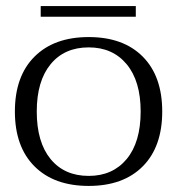

<svg xmlns="http://www.w3.org/2000/svg" viewBox="-20 -602 584 632"><path d="M114 -582H427V-547H114ZM29 -235Q29 -351 93.5 -415.5Q158 -480 272 -480Q386 -480 450 -415.5Q514 -351 514 -235Q514 -119 450 -54.5Q386 10 272 10Q158 10 93.5 -54.5Q29 -119 29 -235ZM443 -235Q443 -335 397 -390.5Q351 -446 272 -446Q192 -446 146.5 -390.5Q101 -335 101 -235Q101 -134 146.5 -78.5Q192 -23 272 -23Q351 -23 397 -78.5Q443 -134 443 -235Z"/></svg>

Font: Taviraj Light
Style: Regular
Weight: 300
Designer: Katatrad Team
Foundry: CadsonDemak
Version: Version 1.001